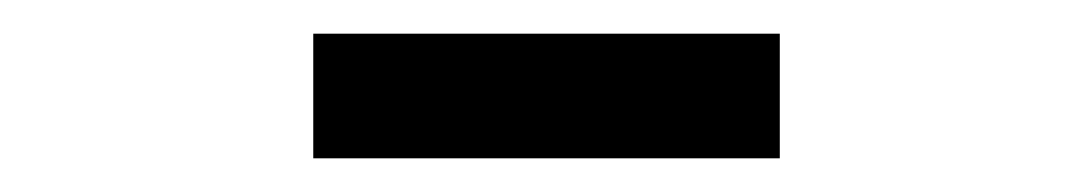

<svg xmlns="http://www.w3.org/2000/svg" viewBox="-20 -708 633 114"><path d="M443 -614H166V-688H443Z"/></svg>

Font: Wix Madefor Text Medium
Style: Regular
Weight: 500
Designer: Dalton Maag Ltd
Foundry: Dalton Maag Ltd
Version: Version 3.100